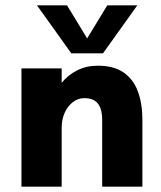

<svg xmlns="http://www.w3.org/2000/svg" viewBox="-20 -696 601 716"><path d="M60 0V-441H210V-387Q233 -416 267.5 -433.5Q302 -451 345 -451Q404 -451 440.5 -426Q477 -401 494 -355.5Q511 -310 511 -250V0H361V-250Q361 -276 354 -294Q347 -312 332.5 -321Q318 -330 294 -330Q271 -330 251.5 -315Q232 -300 221 -275Q210 -250 210 -220V0ZM246 -497 118 -676H230L328 -515H282L380 -676H492L364 -497Z"/></svg>

Font: Teachers
Style: Regular
Weight: 400
Designer: Alfredo Marco Pradil, Chank Diesel
Version: Version 1.001